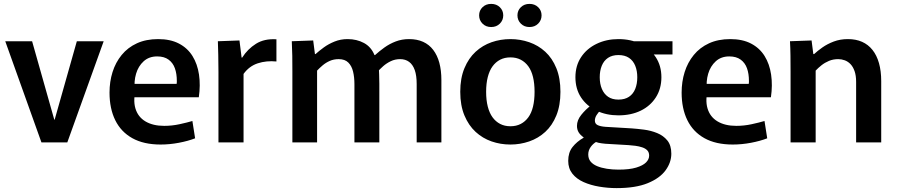

<svg xmlns="http://www.w3.org/2000/svg" viewBox="-20 -732 4612 987"><path d="M7 -520H145L259 -117H261L375 -520H513L326 0H193Z M806 11Q719 11 660.5 -21.5Q602 -54 572.5 -114Q543 -174 543 -256Q543 -312 558.5 -361.5Q574 -411 605.5 -449.5Q637 -488 684 -509.5Q731 -531 793 -531Q856 -531 900 -508Q944 -485 969.5 -444Q995 -403 1003 -348.5Q1011 -294 1002 -232H612L680 -282Q663 -219 676 -175Q689 -131 727.5 -108Q766 -85 824 -85Q864 -85 903 -93.5Q942 -102 969 -110L983 -21Q947 -7 899.5 2Q852 11 806 11ZM613 -301H888Q889 -306 889 -310Q889 -314 889 -316Q889 -353 879 -381Q869 -409 846.5 -425.5Q824 -442 788 -442Q746 -442 718.5 -417Q691 -392 679.5 -353Q668 -314 673 -270Z M1103 0V-362Q1103 -413 1102 -450Q1101 -487 1100 -520L1211 -524L1222 -436H1225Q1253 -480 1296 -507Q1339 -534 1401 -530V-416Q1349 -421 1305 -406.5Q1261 -392 1232 -352V0Z M1483 -366Q1483 -409 1482.5 -445Q1482 -481 1480 -520L1590 -524L1599 -454H1602Q1621 -471 1645 -488.5Q1669 -506 1700 -518.5Q1731 -531 1767 -531Q1814 -531 1851 -511Q1888 -491 1905 -449H1908Q1930 -469 1956.5 -488Q1983 -507 2014.5 -519Q2046 -531 2083 -531Q2124 -531 2155 -517Q2186 -503 2207 -475.5Q2228 -448 2238.5 -409Q2249 -370 2249 -320V0H2122V-300Q2122 -344 2112 -372Q2102 -400 2083 -414Q2064 -428 2037 -428Q2011 -428 1989 -417.5Q1967 -407 1949.5 -391.5Q1932 -376 1919 -361L1927 -395Q1928 -369 1929 -349Q1930 -329 1930 -302V0H1802V-299Q1802 -335 1795 -364Q1788 -393 1770.5 -410.5Q1753 -428 1721 -428Q1696 -428 1675.5 -419Q1655 -410 1638.5 -396Q1622 -382 1610 -369V0H1483Z M2604 11Q2553 11 2507 -5Q2461 -21 2425 -54Q2389 -87 2367.5 -138.5Q2346 -190 2346 -260Q2346 -330 2367.5 -381.5Q2389 -433 2425 -466Q2461 -499 2507 -515Q2553 -531 2604 -531Q2654 -531 2700.5 -515Q2747 -499 2783 -466Q2819 -433 2840 -381.5Q2861 -330 2861 -260Q2861 -190 2840 -138.5Q2819 -87 2783 -54Q2747 -21 2700.5 -5Q2654 11 2604 11ZM2604 -83Q2634 -83 2657 -95Q2680 -107 2696 -129Q2712 -151 2720 -184Q2728 -217 2728 -260Q2728 -303 2720 -336Q2712 -369 2696 -391Q2680 -413 2657 -425Q2634 -437 2604 -437Q2574 -437 2551 -425Q2528 -413 2512 -391Q2496 -369 2487.5 -336Q2479 -303 2479 -260Q2479 -217 2487.5 -184Q2496 -151 2512 -129Q2528 -107 2551 -95Q2574 -83 2604 -83ZM2505 -593Q2478 -593 2460.5 -610.5Q2443 -628 2443 -653Q2443 -678 2460.5 -695Q2478 -712 2505 -712Q2532 -712 2549.5 -695Q2567 -678 2567 -653Q2567 -628 2549.5 -610.5Q2532 -593 2505 -593ZM2702 -593Q2675 -593 2657.5 -610.5Q2640 -628 2640 -653Q2640 -678 2657.5 -695Q2675 -712 2702 -712Q2729 -712 2746.5 -695Q2764 -678 2764 -653Q2764 -628 2746.5 -610.5Q2729 -593 2702 -593Z M3159 -139Q3097 -139 3046.5 -163Q2996 -187 2967 -231Q2938 -275 2938 -335Q2938 -394 2967 -438Q2996 -482 3046.5 -506.5Q3097 -531 3159 -531Q3223 -531 3272.5 -506.5Q3322 -482 3351 -438Q3380 -394 3380 -335Q3380 -276 3351.5 -231.5Q3323 -187 3273.5 -163Q3224 -139 3159 -139ZM3159 -220Q3192 -220 3213.5 -234.5Q3235 -249 3245.5 -275Q3256 -301 3256 -335Q3256 -368 3245.5 -394Q3235 -420 3213.5 -434.5Q3192 -449 3159 -449Q3127 -449 3105.5 -434.5Q3084 -420 3073.5 -394Q3063 -368 3063 -335Q3063 -301 3074 -275Q3085 -249 3106 -234.5Q3127 -220 3159 -220ZM3150 235Q3105 235 3060.5 227.5Q3016 220 2980 204Q2944 188 2922.5 161Q2901 134 2901 95Q2901 52 2923 24Q2945 -4 2980 -24V-26Q2963 -38 2954.5 -52Q2946 -66 2946 -85Q2946 -114 2968 -141.5Q2990 -169 3019 -191L3069 -167Q3055 -154 3046.5 -140Q3038 -126 3038 -112Q3038 -96 3052 -89Q3066 -82 3093 -80L3228 -72Q3256 -70 3291 -65.5Q3326 -61 3358 -48Q3390 -35 3410.5 -10Q3431 15 3431 58Q3431 103 3401.5 143.5Q3372 184 3310 209.5Q3248 235 3150 235ZM3159 140Q3216 140 3250.5 129.5Q3285 119 3301 103Q3317 87 3317 68Q3317 51 3307.5 41Q3298 31 3281.5 25.5Q3265 20 3246.5 17.5Q3228 15 3211 14L3092 7Q3070 5 3057 2Q3044 -1 3035 -6L3047 -4Q3029 6 3016.5 23.5Q3004 41 3004 62Q3004 84 3016 98.5Q3028 113 3049.5 122Q3071 131 3099.5 135.5Q3128 140 3159 140ZM3217 -520H3437V-452H3317Z M3747 11Q3660 11 3601.5 -21.5Q3543 -54 3513.5 -114Q3484 -174 3484 -256Q3484 -312 3499.5 -361.5Q3515 -411 3546.5 -449.5Q3578 -488 3625 -509.5Q3672 -531 3734 -531Q3797 -531 3841 -508Q3885 -485 3910.5 -444Q3936 -403 3944 -348.5Q3952 -294 3943 -232H3553L3621 -282Q3604 -219 3617 -175Q3630 -131 3668.5 -108Q3707 -85 3765 -85Q3805 -85 3844 -93.5Q3883 -102 3910 -110L3924 -21Q3888 -7 3840.5 2Q3793 11 3747 11ZM3554 -301H3829Q3830 -306 3830 -310Q3830 -314 3830 -316Q3830 -353 3820 -381Q3810 -409 3787.5 -425.5Q3765 -442 3729 -442Q3687 -442 3659.5 -417Q3632 -392 3620.5 -353Q3609 -314 3614 -270Z M4044 -362Q4044 -407 4043.5 -446Q4043 -485 4041 -520L4152 -524L4161 -454H4165Q4182 -470 4207.5 -488Q4233 -506 4266 -518.5Q4299 -531 4339 -531Q4380 -531 4411.5 -517Q4443 -503 4465 -475.5Q4487 -448 4498.5 -407.5Q4510 -367 4510 -315V0H4381V-311Q4381 -344 4373 -366.5Q4365 -389 4352 -402.5Q4339 -416 4322.5 -422Q4306 -428 4289 -428Q4263 -428 4241.5 -419Q4220 -410 4203 -396.5Q4186 -383 4173 -369V0H4044Z"/></svg>

Font: Murecho Thin Medium
Style: Regular
Weight: 500
Version: Version 1.010